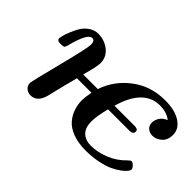

<svg xmlns="http://www.w3.org/2000/svg" viewBox="-71 -711 977 977"><g transform="rotate(45 417.5 -222.5)"><path d="M77.1 -298.8Q77.1 -301.8 80.6 -316.4Q84 -331.1 93.5 -355Q103 -378.9 116 -400.9Q128.9 -422.9 151.9 -439Q174.8 -455.1 202.1 -455.1Q247.1 -455.1 281.5 -428Q315.9 -400.9 315.9 -356Q315.9 -334 293.9 -253.9H398.9Q428.7 -341.8 504.4 -398.9Q580.1 -456.1 682.1 -456.1H683.1Q752.9 -456.1 793.9 -429.4Q835 -402.8 835 -358.9Q835 -322.8 812.5 -302.5Q790 -282.2 763.2 -282.2Q742.2 -282.2 728 -294.7Q713.9 -307.1 713.9 -328.1Q713.9 -345.2 724.9 -364Q735.8 -382.8 762.2 -394Q730 -418.9 682.1 -418.9Q565.9 -418.9 519 -253.9H663.1Q684.1 -253.9 688 -244.1Q689 -242.2 689 -236.8Q689 -217.8 662.1 -217.8H508.8Q491.7 -149.9 492.2 -113.8Q492.2 -69.8 515.1 -47.4Q538.1 -24.9 578.1 -24.9Q626 -24.9 676 -45.4Q726.1 -65.9 762.2 -104Q774.4 -116.2 780.8 -116.2Q788.6 -116.2 799.3 -105.2Q810.1 -94.2 810.1 -85Q810.1 -79.1 802 -68.6Q793.9 -58.1 774.9 -43.9Q755.9 -29.8 730.5 -17.8Q705.1 -5.9 664.1 2.7Q623 11.2 576.2 11.2Q522 11.2 482.4 -3.9Q442.9 -19 421.9 -43.9Q400.9 -68.8 391.4 -97.4Q381.8 -126 381.8 -158.2Q381.8 -176.3 389.2 -217.8H285.2Q284.2 -211.9 280.5 -199Q276.9 -186 266.8 -147.5Q256.8 -108.9 243.2 -50.8Q227.1 11.2 178.2 11.2Q160.2 11.2 146.5 -1Q132.8 -13.2 132.8 -30.8Q132.8 -43.9 173.8 -203.4Q214.8 -362.8 214.8 -388.2Q214.8 -418 195.8 -418Q163.6 -418 134.8 -305.2Q130.9 -289.1 125.5 -285.6Q120.1 -282.2 102.1 -282.2Q77.1 -281.7 77.1 -298.8Z"/></g></svg>

Font: CMU Serif
Style: BoldItalic
Weight: 700
Italic angle: -14.04°
Version: Version 0.7.0